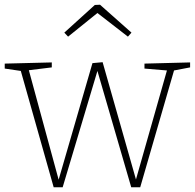

<svg xmlns="http://www.w3.org/2000/svg" viewBox="-25 -790 824 812"><path d="M586 -521 779 -526V-505L711 -492L568 2H530L387 -490L240 2H202L63 -490L-5 -500V-521L194 -526V-505L97 -493L223 -30L366 -523L409 -527L550 -31L681 -492L586 -500ZM263 -635 247 -652 376 -769 398 -770 531 -652 516 -635 387 -735Z"/></svg>

Font: Bitter ExtraLight
Style: Regular
Weight: 200
Designer: Sol Matas, and Bitter project Authors
Foundry: Sol Matas
Version: Version 2.001